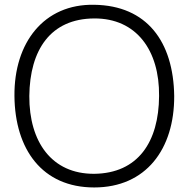

<svg xmlns="http://www.w3.org/2000/svg" viewBox="-20 -785 806 820"><path d="M382.3 15.6C603.1 15.6 725 -147.9 724 -375C720.8 -607.3 607.3 -761.5 382.3 -764.6C167.7 -768.8 39.6 -603.1 41.7 -375C43.8 -146.9 160.4 15.6 382.3 15.6ZM382.3 -42.7C201 -41.7 104.2 -179.2 105.2 -375C107.3 -571.9 195.8 -705.2 382.3 -706.2C562.5 -707.3 661.5 -569.8 659.4 -375C658.3 -179.2 569.8 -44.8 382.3 -42.7Z"/></svg>

Font: Manrope3 Light
Style: Regular
Weight: 300
Designer: Mikhail Sharanda
Foundry: Mikhail Sharanda
Version: Version 3.000;PS 003.000;hotconv 1.0.88;makeotf.lib2.5.64775